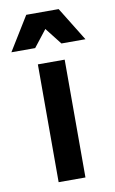

<svg xmlns="http://www.w3.org/2000/svg" viewBox="-121 -765 485 811"><g transform="rotate(-10 121.0 -360.0)"><path d="M63.3 0V-505.3H178.3V0ZM-38 -575 51.3 -720H190.3L279.7 -575H176.7L120.3 -647L64 -575Z"/></g></svg>

Font: Fustat
Style: Regular
Weight: 400
Designer: Mohamed Gaber, Khaled Hosny, Laura Garcia Mut
Foundry: Kief Type Foundry, Alif Type Foundry, Hard Type Foundry
Version: Version 1.007